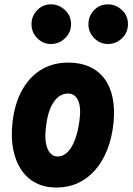

<svg xmlns="http://www.w3.org/2000/svg" viewBox="-20 -832 598 862"><path d="M233 10Q181 10 141.2 -10.5Q101.5 -31 75.8 -69Q50 -107 39.5 -159.8Q29 -212.5 35.5 -277Q44.5 -363.5 77.8 -424.8Q111 -486 164.2 -518.5Q217.5 -551 286.5 -551Q340.5 -551 381.5 -532.5Q422.5 -514 448.8 -479Q475 -444 485.5 -393.5Q496 -343 489.5 -278.5Q482.5 -213.5 461.8 -160.5Q441 -107.5 407.8 -69.2Q374.5 -31 330.5 -10.5Q286.5 10 233 10ZM186.5 -262.5Q182.5 -234 184 -209.8Q185.5 -185.5 192.2 -167.5Q199 -149.5 210.8 -139.5Q222.5 -129.5 238.5 -129.5Q264.5 -129.5 284.5 -150.2Q304.5 -171 317.8 -208Q331 -245 337 -292.5Q341 -321.5 339.2 -343.8Q337.5 -366 330.8 -381.2Q324 -396.5 312.5 -404.2Q301 -412 285 -412Q247 -412 220.8 -373.5Q194.5 -335 186.5 -262.5ZM464.5 -634.5Q429.5 -634.5 403.2 -660.5Q377 -686.5 377 -723.5Q377 -760 402.2 -786.2Q427.5 -812.5 464.5 -812.5Q500 -812.5 527.2 -787.2Q554.5 -762 554.5 -723.5Q554.5 -686.5 528 -660.5Q501.5 -634.5 464.5 -634.5ZM208.5 -634.5Q173.5 -634.5 147.5 -660.5Q121.5 -686.5 121.5 -723.5Q121.5 -760 146.8 -786.2Q172 -812.5 208.5 -812.5Q244 -812.5 271.5 -787.2Q299 -762 299 -723.5Q299 -686.5 272.2 -660.5Q245.5 -634.5 208.5 -634.5Z"/></svg>

Font: Edu SA Hand Cursive
Style: Regular
Weight: 400
Designer: Tina and Corey Anderson, Eben Sorkin, Mirko Velimirovic
Foundry: Google for Education
Version: Version 2.000